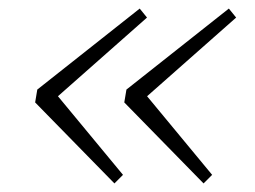

<svg xmlns="http://www.w3.org/2000/svg" viewBox="-20 -480 595 448"><path d="M247 -52 62 -241 67 -271 306 -460 323 -439 100 -242 104 -269 267 -72ZM455 -52 270 -241 275 -271 514 -460 531 -439 308 -242 312 -269 475 -72Z"/></svg>

Font: Source Serif 4 18pt Light
Style: Italic
Weight: 300
Italic angle: -12°
Designer: Frank Grießhammer
Foundry: Adobe Systems Incorporated
Version: Version 4.004;hotconv 1.0.116;makeotfexe 2.5.65601